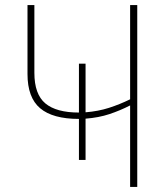

<svg xmlns="http://www.w3.org/2000/svg" viewBox="-20 -734 656 754"><path d="M519 -714H491V-344Q450 -324 408 -310.5Q366 -297 316 -293V-484H290V-292Q201 -292 158 -328Q115 -364 115 -448V-714H88V-443Q88 -351 137.5 -309Q187 -267 290 -267V-106H316V-268Q368 -272 410 -286Q452 -300 491 -320V0H519Z"/></svg>

Font: Noto Sans Display Thin
Style: Regular
Weight: 250
Designer: Monotype Design Team
Foundry: Monotype Imaging Inc.
Version: Version 1.900